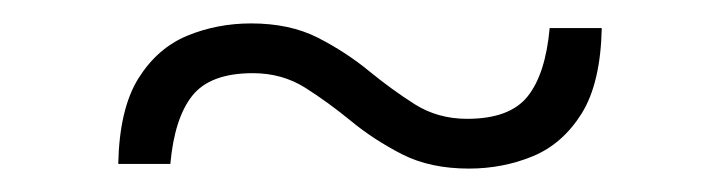

<svg xmlns="http://www.w3.org/2000/svg" viewBox="-20 -338 615 164"><path d="M81 -198Q82 -245 98.2 -271Q114.5 -297 140 -307.5Q165.5 -318 194.5 -318Q227.5 -318 251.5 -305.8Q275.5 -293.5 295 -277.5Q314.5 -261.5 334.2 -249Q354 -236.5 379 -236.5Q415.5 -236.5 430.8 -255.8Q446 -275 449.5 -314H494Q493 -267 476.8 -241Q460.5 -215 435 -204.5Q409.5 -194 380.5 -194Q347.5 -194 323.5 -206.2Q299.5 -218.5 280 -234.5Q260.5 -250.5 240.8 -263Q221 -275.5 196 -275.5Q159.5 -275.5 144.2 -256.2Q129 -237 125.5 -198Z"/></svg>

Font: Newsreader Display
Style: Bold
Weight: 700
Designer: Hugues Gentile
Foundry: Production Type
Version: Version 1.001